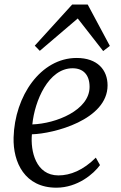

<svg xmlns="http://www.w3.org/2000/svg" viewBox="-20 -826 540 855"><path d="M40.5 -213.4C37.6 -103 90.3 9.8 231 9.8C325.7 9.8 397.5 -52.2 425.3 -90.8L406.7 -124C350.6 -67.9 293 -44.9 240.2 -44.9C139.2 -44.9 115.2 -153.3 122.1 -228C219.2 -230.5 459 -292.5 459 -445.8C459 -514.6 414.1 -567.9 321.3 -567.9C161.1 -567.9 45.4 -398.4 40.5 -213.4ZM124 -272C134.3 -376 195.3 -522 303.2 -522C349.6 -522 378.9 -494.1 378.9 -439C378.9 -335.4 229.5 -275.4 124 -272ZM157.2 -599.6 326.2 -743.7 439.5 -598.6 469.2 -621.6 370.6 -805.7H301.3L134.8 -622.6Z"/></svg>

Font: Merriweather
Style: Light Italic
Weight: 300
Italic angle: -7.5°
Designer: Eben Sorkin
Foundry: Eben Sorkin
Version: Version 1.001